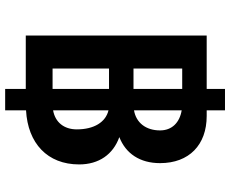

<svg xmlns="http://www.w3.org/2000/svg" viewBox="-94 -719 893 745"><g transform="rotate(90 352.5 -346.5)"><path d="M118 0H325V80H408V-1C536 -8 618 -84 618 -207C618 -284 579 -339 512 -363C576 -388 613 -443 613 -521C613 -634 542 -702 430 -702H408V-773H325V-702H118ZM246 -104V-323H325V-104ZM246 -418V-607H325V-418ZM408 -106V-321C454 -310 482 -265 482 -198C482 -148 454 -114 408 -106ZM408 -420V-605C456 -597 486 -567 486 -521C486 -466 456 -428 408 -420Z"/></g></svg>

Font: Vanilla Cream ExtraBold
Style: Regular
Weight: 800
Designer: Jeremy Tribby, Jinavaṁso
Foundry: Tribby Type
Version: Version 1.422;Glyphs 3.1.2 (3151)